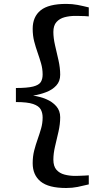

<svg xmlns="http://www.w3.org/2000/svg" viewBox="-20 -826 552 984"><path d="M319 137.5Q229 137.5 188.2 104.2Q147.5 71 147.5 10.5Q147.5 -24.5 155.2 -54.5Q163 -84.5 172.8 -112Q182.5 -139.5 190.5 -167Q198.5 -194.5 198.5 -224Q198.5 -247.5 188.8 -265.2Q179 -283 149.8 -293Q120.5 -303 61.5 -303V-375Q120.5 -375 149.8 -382.5Q179 -390 188.8 -405.2Q198.5 -420.5 198.5 -444Q198.5 -473.5 190.5 -501Q182.5 -528.5 172.8 -556.2Q163 -584 155.2 -613.8Q147.5 -643.5 147.5 -678.5Q147.5 -740 188.2 -773Q229 -806 319.5 -806Q350.5 -806 377.8 -800.8Q405 -795.5 435 -788V-742Q429 -743 414.5 -743.5Q400 -744 385.8 -744.2Q371.5 -744.5 365.5 -744.5Q337 -744.5 311.2 -737.8Q285.5 -731 269.5 -713.2Q253.5 -695.5 253.5 -662Q253.5 -631 262.2 -593.5Q271 -556 279.8 -517Q288.5 -478 288.5 -443Q288.5 -409.5 268.5 -387.8Q248.5 -366 216.8 -353.8Q185 -341.5 149.5 -336Q185 -331 216.8 -317.8Q248.5 -304.5 268.5 -281.5Q288.5 -258.5 288.5 -225Q288.5 -190 279.8 -151.5Q271 -113 262.2 -76Q253.5 -39 253.5 -8Q253.5 26 269.2 44Q285 62 310.8 68.8Q336.5 75.5 365.5 75.5Q372 75.5 386.5 75Q401 74.5 415 73.8Q429 73 435 72.5V119Q405 126.5 377.8 132Q350.5 137.5 319 137.5Z"/></svg>

Font: Merriweather 24pt Medium
Style: Regular
Weight: 500
Designer: Eben Sorkin
Foundry: Eben Sorkin
Version: Version 2.100